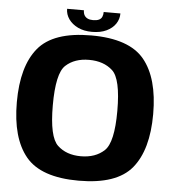

<svg xmlns="http://www.w3.org/2000/svg" viewBox="-55 -847 817 904"><g transform="rotate(5 353.0 -395.0)"><path d="M350 5.5Q529.5 5.5 601 -81.2Q672.5 -168 672.5 -337.5Q672.5 -507 601 -594Q529.5 -681 350 -681Q171 -681 99.5 -594.2Q28 -507.5 28 -337.5Q28 -168 99.8 -81.2Q171.5 5.5 350 5.5ZM350 -110Q281.5 -110 239.8 -149.2Q198 -188.5 198 -337.5Q198 -489 239.8 -527.2Q281.5 -565.5 350 -565.5Q419 -565.5 461 -527.2Q503 -489 503 -337.5Q503 -188.5 461 -149.2Q419 -110 350 -110ZM351.5 -698Q391.5 -698 419.8 -711.5Q448 -725 462.8 -747.2Q477.5 -769.5 477.5 -796H398.5Q398.5 -783 394.2 -773.2Q390 -763.5 379.5 -758.5Q369 -753.5 351.5 -753.5Q336 -753.5 325.8 -758.5Q315.5 -763.5 310.2 -773Q305 -782.5 305 -796H225.5Q225.5 -769.5 241.2 -747.2Q257 -725 285 -711.5Q313 -698 351.5 -698Z"/></g></svg>

Font: Anybody Thin
Style: Bold
Weight: 700
Version: Version 1.113;gftools[0.9.25]